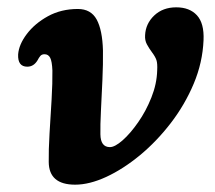

<svg xmlns="http://www.w3.org/2000/svg" viewBox="-20 -493 587 524"><path d="M113 -51Q112.5 -83 115.2 -128.8Q118 -174.5 120.8 -221Q123.5 -267.5 123 -300.5Q122 -325.5 117 -335.2Q112 -345 101.5 -345Q94 -345 90 -340.2Q86 -335.5 82.5 -328.5Q72 -311 54.5 -311Q28 -311 29.5 -344.5Q31.5 -371.5 53.2 -400.2Q75 -429 111 -448.8Q147 -468.5 192.5 -468.5Q228 -468.5 243.8 -439.8Q259.5 -411 261 -355Q261.5 -319 259.5 -275Q257.5 -231 255.5 -191Q253.5 -151 254 -126.5Q254.5 -91.5 280 -91.5Q293.5 -91.5 314.8 -110.2Q336 -129 357.2 -159.5Q378.5 -190 393.2 -227Q408 -264 409 -301Q410 -319.5 407 -328.8Q404 -338 395 -350Q386.5 -361.5 380.8 -372.2Q375 -383 376 -397Q377.5 -428.5 401 -450.8Q424.5 -473 461 -473Q497.5 -473 517.5 -451.2Q537.5 -429.5 535.5 -383.5Q533 -322.5 508.8 -264.8Q484.5 -207 446 -157Q407.5 -107 361.8 -69.2Q316 -31.5 270 -10.2Q224 11 185 11Q113.5 11 113 -51Z"/></svg>

Font: Fraunces 9pt SuperSoft SemiBold
Style: Italic
Weight: 600
Italic angle: -16°
Version: Version 1.000;[0bf87f6ff]